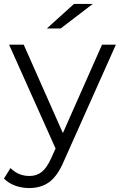

<svg xmlns="http://www.w3.org/2000/svg" viewBox="-45 -752 607 971"><path d="M541 -526 278 63Q246 138 204.5 168.5Q163 199 103 199Q65 199 32 187Q-1 175 -25 151L8 98Q48 138 104 138Q140 138 165.5 118Q191 98 213 50L236 -1L1 -526H75L273 -79L471 -526ZM329 -732H424L262 -608H192Z"/></svg>

Font: CMG Sans
Style: Regular
Weight: 400
Designer: Julieta Ulanovsky
Foundry: Julieta Ulanovsky
Version: Version 7.200